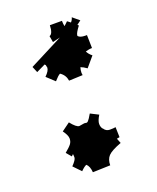

<svg xmlns="http://www.w3.org/2000/svg" viewBox="-102 -649 515 628"><g transform="rotate(-20 156.0 -335.0)"><path d="M189.9 -402.8 190.9 -395 143.1 -393.1Q140.1 -413.6 123 -424.8Q115.7 -421.4 102.1 -405.8L74.7 -431.2Q90.8 -446.8 90.8 -458Q90.8 -460 88.9 -465.8H89.8L85.9 -470.2L54.7 -455.1L45.9 -476.1L163.1 -536.1L136.7 -529.8L132.8 -551.8Q145 -555.2 146 -585H188Q188 -575.7 189.9 -565.9Q193.8 -568.8 203.1 -578.1L213.9 -569.8Q219.7 -575.7 222.2 -585L245.1 -565.9L231 -555.2L234.9 -551.8Q218.8 -530.8 218.8 -522.9V-521Q225.6 -513.2 243.2 -513.2H249L250 -467.8Q238.8 -467.8 227.1 -463.9Q232.4 -453.1 243.2 -444.8L213.9 -410.2Q202.6 -418.5 192.9 -421.9Q189.9 -413.1 189.9 -402.8ZM192.9 -209Q200.2 -196.8 213.6 -196.8Q227.1 -196.8 233.9 -198.2L234.9 -163.1Q227.1 -161.1 225.1 -161.1L231.9 -144Q196.8 -130.9 185.8 -119.1Q174.8 -107.4 174.8 -86.9L113.8 -85Q112.3 -106 102.1 -115.2Q95.2 -113.3 82 -100.1L57.1 -126Q73.7 -143.1 73.7 -151.1Q73.7 -159.2 72.8 -162.1L73.7 -161.1L72.8 -163.1L66.9 -157.2L51.8 -174.8Q68.4 -188.5 74.2 -196.3Q80.1 -204.1 80.1 -215.1Q80.1 -226.1 66.9 -244.1L95.7 -265.1Q113.8 -242.2 124 -242.2L142.1 -245.1L150.9 -244.1Q151.4 -244.6 152.6 -245.1Q153.8 -245.6 155.3 -247.1Q160.2 -252 169.9 -269L197.8 -254.9Q187 -237.3 187 -226.3Q187 -215.3 192.9 -208Z"/></g></svg>

Font: Eater Caps
Style: Regular
Weight: 400
Version: Version 001.002